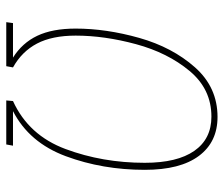

<svg xmlns="http://www.w3.org/2000/svg" viewBox="-72 -660 731 628"><g transform="rotate(90 294.0 -345.5)"><path d="M535 -453Q535 -315 490.5 -195Q446 -75 343 -22H456L452 0H308L310 -22Q422 -73 467 -194Q512 -315 512 -453Q512 -559 473 -615Q434 -671 361 -671Q271 -671 211.5 -599.5Q152 -528 124 -424.5Q96 -321 96 -227Q96 -150 122 -100.5Q148 -51 200 -22L196 0H52L55 -22H168Q120 -52 96.5 -101.5Q73 -151 73 -227Q73 -327 103.5 -435Q134 -543 199.5 -617Q265 -691 362 -691Q444 -691 489.5 -630Q535 -569 535 -453Z"/></g></svg>

Font: Fira Sans Extra Condensed Thin
Style: Italic
Weight: 250
Width: 3
Italic angle: -8°
Designer: Carrois Corporate & Edenspiekermann AG
Foundry: Carrois Corporate GbR & Edenspiekermann AG
Version: Version 4.203